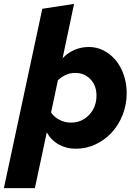

<svg xmlns="http://www.w3.org/2000/svg" viewBox="-59 -760 711 985"><path d="M-39 205 158 -715 321 -740 262 -461Q288 -489 323 -504Q358 -519 397 -519Q438 -519 473.5 -500.5Q509 -482 535 -450.5Q561 -419 576 -375.5Q591 -332 591 -283Q591 -224 570.5 -171.5Q550 -119 514.5 -80.5Q479 -42 431.5 -19.5Q384 3 330 3Q281 3 242 -19Q203 -41 181 -81L120 205ZM327 -386Q302 -386 280 -376.5Q258 -367 238 -348L203 -183Q219 -159 246.5 -145Q274 -131 305 -131Q361 -131 398.5 -171Q436 -211 436 -270Q436 -321 405 -353.5Q374 -386 327 -386Z"/></svg>

Font: Red Hat Text
Style: Bold Italic
Weight: 700
Italic angle: -12°
Designer: Pentagram / MCKL
Foundry: Pentagram / MCKL
Version: Version 1.003; Red Hat Text Bold Italic